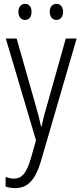

<svg xmlns="http://www.w3.org/2000/svg" viewBox="-20 -731 421 992"><path d="M75 -670C75 -644 89 -628 109 -628C130 -628 143 -643 143 -670C143 -696 130 -711 109 -711C89 -711 75 -695 75 -670ZM237 -670C237 -644 251 -628 272 -628C292 -628 306 -644 306 -670C306 -696 292 -711 272 -711C251 -711 237 -696 237 -670ZM10 -532 166 -6 138 92C116 166 91 192 52 192C37 192 22 188 9 183V233C25 238 40 241 58 241C124 241 163 198 192 100L376 -532H320L224 -191C212 -151 202 -114 195 -78H192C186 -108 178 -138 163 -191L66 -532Z"/></svg>

Font: Noto Sans Arabic Cond Light
Style: Regular
Weight: 300
Width: 3
Designer: Monotype Design Team, Nadine Chahine, Nizar Qandah and Khaled Hosny
Foundry: Monotype Imaging Inc.
Version: Version 2.012